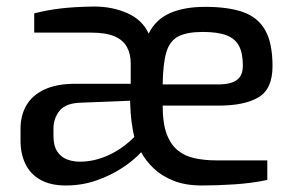

<svg xmlns="http://www.w3.org/2000/svg" viewBox="-20 -563 912 589"><path d="M182 6Q134 6 103 -12Q72 -30 57.5 -61Q43 -92 43 -131V-168Q43 -209 61 -240Q79 -271 116.5 -288.5Q154 -306 211 -306H381V-369Q381 -397 369.5 -418.5Q358 -440 331.5 -451.5Q305 -463 258 -463H85V-522Q124 -532 165.5 -537Q207 -542 268 -543Q325 -543 371 -522.5Q417 -502 436 -460Q458 -504 502 -523Q546 -542 609 -542Q680 -542 725.5 -526Q771 -510 793.5 -470.5Q816 -431 816 -360Q816 -290 773 -264.5Q730 -239 651 -239H479Q479 -186 491 -153Q503 -120 525 -102Q547 -84 577.5 -77.5Q608 -71 644 -71H800V-11Q753 -1 700 2.5Q647 6 599 6Q549 6 512.5 -8.5Q476 -23 451.5 -46.5Q427 -70 413 -96Q389 -70 353.5 -47Q318 -24 274.5 -9Q231 6 182 6ZM225 -67Q270 -67 314 -87.5Q358 -108 392 -143Q388 -158 384 -187Q380 -216 379 -254L229 -248Q182 -247 163 -223.5Q144 -200 144 -169V-147Q144 -116 155.5 -98.5Q167 -81 185.5 -74Q204 -67 225 -67ZM479 -304H648Q672 -304 689 -309Q706 -314 715.5 -326.5Q725 -339 725 -362Q725 -400 713 -422.5Q701 -445 674 -455Q647 -465 602 -465Q554 -465 527.5 -451.5Q501 -438 490.5 -403.5Q480 -369 479 -304Z"/></svg>

Font: Exo Thin Medium
Style: Regular
Weight: 500
Version: Version 2.000